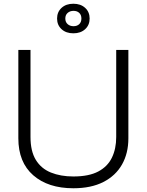

<svg xmlns="http://www.w3.org/2000/svg" viewBox="-20 -996 784 1026"><path d="M78 -257V-729H143V-264Q143 -188 171.5 -141.5Q200 -95 252 -74Q304 -53 372 -53Q455 -53 505 -79.5Q555 -106 578 -153.5Q601 -201 601 -264V-729H666V-257Q666 -177 632 -117Q598 -57 532.5 -23.5Q467 10 372 10Q237 10 157.5 -59.5Q78 -129 78 -257ZM372 -818Q333 -818 309 -840Q285 -862 285 -897Q285 -932 309 -954Q333 -976 372 -976Q411 -976 435 -954Q459 -932 459 -897Q459 -862 435 -840Q411 -818 372 -818ZM373 -856Q392 -856 403.5 -867Q415 -878 415 -897Q415 -916 403.5 -927Q392 -938 373 -938Q354 -938 341.5 -927Q329 -916 329 -897Q329 -878 341.5 -867Q354 -856 373 -856Z"/></svg>

Font: BDO Grotesk Light
Style: Regular
Weight: 300
Designer: Deni Anggara
Foundry: Lokal Container
Version: Version 2.000